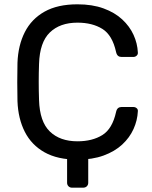

<svg xmlns="http://www.w3.org/2000/svg" viewBox="-20 -730 706 890"><path d="M314 140Q304 140 297.5 133.5Q291 127 291 117V-11L389 -43V117Q389 127 382.5 133.5Q376 140 365 140ZM339 10Q247 10 186.5 -24Q126 -58 95 -119Q64 -180 61 -261Q60 -302 60 -349Q60 -396 61 -439Q64 -520 95 -581Q126 -642 186.5 -676Q247 -710 339 -710Q408 -710 460 -691Q512 -672 546.5 -640Q581 -608 599 -568.5Q617 -529 619 -487Q620 -478 613.5 -472Q607 -466 598 -466H543Q534 -466 527.5 -471Q521 -476 518 -489Q501 -567 454.5 -596Q408 -625 339 -625Q258 -625 211 -579.5Q164 -534 161 -434Q158 -352 161 -266Q164 -166 211 -120.5Q258 -75 339 -75Q408 -75 454.5 -104Q501 -133 518 -211Q521 -224 527.5 -229Q534 -234 543 -234H598Q607 -234 613.5 -228.5Q620 -223 619 -214Q617 -172 599 -132Q581 -92 546.5 -60Q512 -28 460 -9Q408 10 339 10Z"/></svg>

Font: Rubik Light
Style: Regular
Weight: 400
Version: Version 2.101